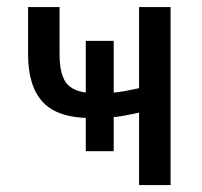

<svg xmlns="http://www.w3.org/2000/svg" viewBox="-20 -534 584 554"><path d="M308.1 -416V-97.7H227.5V-416ZM151.9 -377.4Q151.9 -313.5 176 -289.1Q200.2 -264.6 260.3 -264.6Q303.7 -264.6 338.9 -271Q374 -277.3 417 -288.1V-216.8Q375.5 -207.5 339.4 -200.4Q303.2 -193.4 242.7 -193.4Q147 -193.4 104 -239Q61 -284.7 61 -377.4V-513.7H151.9ZM381.3 0V-513.7H472.2V0Z"/></svg>

Font: RobotoFlex
Style: Regular
Weight: 400
Designer: Berlow after Robertson
Foundry: Google
Version: Version 2.136